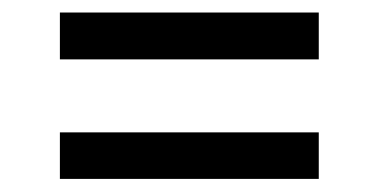

<svg xmlns="http://www.w3.org/2000/svg" viewBox="-20 -403 589 302"><path d="M481.4 -121.6V-194.8H74.2V-121.6ZM481.4 -309.6V-383.3H74.2V-309.6Z"/></svg>

Font: Vazirmatn
Style: Regular
Weight: 400
Designer: Saber Rastikerdar
Foundry: Saber Rastikerdar
Version: Version 33.003;September 2, 2022;FontCreator 14.0.0.2862 64-